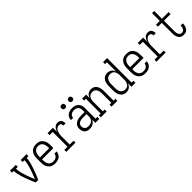

<svg xmlns="http://www.w3.org/2000/svg" viewBox="368 -2245 3764 3764"><g transform="rotate(-45 2250.0 -363.5)"><path d="M215 0Q199 -37 183 -74.5Q167 -112 152.5 -150.5Q138 -189 124.5 -227.5Q111 -266 99.5 -305Q88 -344 79.5 -384Q71 -424 71 -465H21V-520H183V-465H132Q132 -429 139 -394Q146 -359 155 -324.5Q164 -290 175 -256Q186 -222 198 -188.5Q210 -155 223 -122Q236 -89 250 -56Q264 -89 277 -122Q290 -155 302 -188.5Q314 -222 325 -256Q336 -290 345 -324.5Q354 -359 361 -394Q368 -429 368 -465H317V-520H479V-465H429Q429 -424 420.5 -384Q412 -344 400.5 -305Q389 -266 375.5 -227.5Q362 -189 347.5 -150.5Q333 -112 317 -74.5Q301 -37 285 0Z M751 8Q725 8 698.5 2.5Q672 -3 649.5 -16.5Q627 -30 609.5 -51Q592 -72 581.5 -96.5Q571 -121 567 -147Q563 -173 563 -200V-320Q563 -346 567 -372.5Q571 -399 581.5 -423.5Q592 -448 609 -469Q626 -490 648.5 -503.5Q671 -517 697.5 -522.5Q724 -528 750 -528Q776 -528 802.5 -522.5Q829 -517 851.5 -503.5Q874 -490 891 -469Q908 -448 918.5 -423.5Q929 -399 933 -372.5Q937 -346 937 -320V-232H624V-200Q624 -181 626.5 -162.5Q629 -144 635.5 -126Q642 -108 653 -92.5Q664 -77 680 -66.5Q696 -56 714.5 -51.5Q733 -47 751 -47Q773 -47 794.5 -51.5Q816 -56 833.5 -68.5Q851 -81 862 -100Q873 -119 874 -141H935Q934 -119 926.5 -98Q919 -77 906.5 -59Q894 -41 876 -27.5Q858 -14 837.5 -6Q817 2 795 5Q773 8 751 8ZM876 -288V-320Q876 -339 873.5 -357.5Q871 -376 864.5 -393.5Q858 -411 847 -426.5Q836 -442 821 -453Q806 -464 787.5 -468.5Q769 -473 750 -473Q731 -473 712.5 -468.5Q694 -464 679 -453Q664 -442 653 -426.5Q642 -411 635.5 -393.5Q629 -376 626.5 -357.5Q624 -339 624 -320V-288Z M1063 0V-55H1151V-465H1063V-520H1212V-405Q1219 -429 1230 -451Q1241 -473 1258 -491Q1275 -509 1298 -518.5Q1321 -528 1346 -528Q1361 -528 1376 -524.5Q1391 -521 1404 -513Q1417 -505 1426 -492.5Q1435 -480 1440 -465.5Q1445 -451 1447 -435.5Q1449 -420 1449 -405H1388Q1388 -418 1385 -431Q1382 -444 1374.5 -454Q1367 -464 1354.5 -468.5Q1342 -473 1329 -473Q1308 -473 1288 -463.5Q1268 -454 1254.5 -437.5Q1241 -421 1233 -401Q1225 -381 1220 -360.5Q1215 -340 1213.5 -318.5Q1212 -297 1212 -276V-55H1318V0Z M1707 8Q1678 8 1649.5 -1Q1621 -10 1601 -31.5Q1581 -53 1572 -82Q1563 -111 1563 -140Q1563 -165 1569.5 -189Q1576 -213 1591 -232.5Q1606 -252 1627 -265Q1648 -278 1671 -286Q1694 -294 1718.5 -296.5Q1743 -299 1768 -299H1868V-352Q1868 -376 1861 -399.5Q1854 -423 1837 -440.5Q1820 -458 1796.5 -465.5Q1773 -473 1748 -473Q1727 -473 1706 -468Q1685 -463 1667.5 -450.5Q1650 -438 1640 -418.5Q1630 -399 1630 -377H1569Q1569 -399 1575.5 -420.5Q1582 -442 1594 -460.5Q1606 -479 1624 -492.5Q1642 -506 1662.5 -514Q1683 -522 1704.5 -525Q1726 -528 1748 -528Q1772 -528 1796 -524Q1820 -520 1841.5 -509.5Q1863 -499 1880.5 -482Q1898 -465 1909 -444Q1920 -423 1924.5 -399.5Q1929 -376 1929 -352V-55H1979V0H1868V-91Q1858 -67 1841.5 -47.5Q1825 -28 1803.5 -15.5Q1782 -3 1757.5 2.5Q1733 8 1707 8ZM1730 -47Q1757 -47 1783.5 -55Q1810 -63 1830 -81.5Q1850 -100 1859 -126.5Q1868 -153 1868 -180V-244H1768Q1751 -244 1735 -242.5Q1719 -241 1703 -237Q1687 -233 1672 -225.5Q1657 -218 1645.5 -206Q1634 -194 1629 -178Q1624 -162 1624 -146Q1624 -126 1631 -106Q1638 -86 1653.5 -72Q1669 -58 1689 -52.5Q1709 -47 1730 -47ZM1850 -618Q1839 -618 1829 -621Q1819 -624 1811.5 -631.5Q1804 -639 1801 -649Q1798 -659 1798 -670Q1798 -681 1801 -691Q1804 -701 1811.5 -708.5Q1819 -716 1829 -719Q1839 -722 1850 -722Q1861 -722 1871 -719Q1881 -716 1888.5 -708.5Q1896 -701 1899 -691Q1902 -681 1902 -670Q1902 -659 1899 -649Q1896 -639 1888.5 -631.5Q1881 -624 1871 -621Q1861 -618 1850 -618ZM1650 -618Q1639 -618 1629 -621Q1619 -624 1611.5 -631.5Q1604 -639 1601 -649Q1598 -659 1598 -670Q1598 -681 1601 -691Q1604 -701 1611.5 -708.5Q1619 -716 1629 -719Q1639 -722 1650 -722Q1661 -722 1671 -719Q1681 -716 1688.5 -708.5Q1696 -701 1699 -691Q1702 -681 1702 -670Q1702 -659 1699 -649Q1696 -639 1688.5 -631.5Q1681 -624 1671 -621Q1661 -618 1650 -618Z M2021 0V-55H2071V-465H2021V-520H2132V-425Q2140 -447 2153 -466.5Q2166 -486 2184.5 -500.5Q2203 -515 2226 -521.5Q2249 -528 2273 -528Q2297 -528 2321 -521Q2345 -514 2364 -498.5Q2383 -483 2396 -461.5Q2409 -440 2416 -416.5Q2423 -393 2426 -369Q2429 -345 2429 -320V-55H2479V0H2317V-55H2368V-320Q2368 -338 2366 -356.5Q2364 -375 2358 -392Q2352 -409 2342.5 -424.5Q2333 -440 2318.5 -451.5Q2304 -463 2286 -468Q2268 -473 2250 -473Q2232 -473 2214 -468Q2196 -463 2181.5 -451.5Q2167 -440 2157.5 -424.5Q2148 -409 2142 -392Q2136 -375 2134 -356.5Q2132 -338 2132 -320V-55H2183V0Z M2726 8Q2701 8 2677 1.5Q2653 -5 2633 -20.5Q2613 -36 2599 -57Q2585 -78 2577 -101.5Q2569 -125 2566 -150Q2563 -175 2563 -200V-320Q2563 -345 2566 -370Q2569 -395 2577 -418.5Q2585 -442 2599 -463Q2613 -484 2633 -499.5Q2653 -515 2677 -521.5Q2701 -528 2726 -528Q2750 -528 2773 -521.5Q2796 -515 2815 -501Q2834 -487 2847 -467Q2860 -447 2868 -425V-680H2817V-735H2929V-55H2979V0H2868V-95Q2860 -73 2847 -53Q2834 -33 2815 -19Q2796 -5 2773 1.5Q2750 8 2726 8ZM2749 -47Q2768 -47 2785.5 -52Q2803 -57 2817.5 -68Q2832 -79 2842 -95Q2852 -111 2858 -128Q2864 -145 2866 -163.5Q2868 -182 2868 -200V-320Q2868 -338 2866 -356.5Q2864 -375 2858 -392Q2852 -409 2842 -425Q2832 -441 2817.5 -452Q2803 -463 2785 -468Q2767 -473 2749 -473Q2730 -473 2712 -468Q2694 -463 2678.5 -452.5Q2663 -442 2652.5 -426.5Q2642 -411 2635.5 -393.5Q2629 -376 2626.5 -357.5Q2624 -339 2624 -320V-200Q2624 -181 2626.5 -162.5Q2629 -144 2635.5 -126.5Q2642 -109 2652.5 -93.5Q2663 -78 2678.5 -67.5Q2694 -57 2712 -52Q2730 -47 2749 -47Z M3251 8Q3225 8 3198.5 2.5Q3172 -3 3149.5 -16.5Q3127 -30 3109.5 -51Q3092 -72 3081.5 -96.5Q3071 -121 3067 -147Q3063 -173 3063 -200V-320Q3063 -346 3067 -372.5Q3071 -399 3081.5 -423.5Q3092 -448 3109 -469Q3126 -490 3148.5 -503.5Q3171 -517 3197.5 -522.5Q3224 -528 3250 -528Q3276 -528 3302.5 -522.5Q3329 -517 3351.5 -503.5Q3374 -490 3391 -469Q3408 -448 3418.5 -423.5Q3429 -399 3433 -372.5Q3437 -346 3437 -320V-232H3124V-200Q3124 -181 3126.5 -162.5Q3129 -144 3135.5 -126Q3142 -108 3153 -92.5Q3164 -77 3180 -66.5Q3196 -56 3214.5 -51.5Q3233 -47 3251 -47Q3273 -47 3294.5 -51.5Q3316 -56 3333.5 -68.5Q3351 -81 3362 -100Q3373 -119 3374 -141H3435Q3434 -119 3426.5 -98Q3419 -77 3406.5 -59Q3394 -41 3376 -27.5Q3358 -14 3337.5 -6Q3317 2 3295 5Q3273 8 3251 8ZM3376 -288V-320Q3376 -339 3373.5 -357.5Q3371 -376 3364.5 -393.5Q3358 -411 3347 -426.5Q3336 -442 3321 -453Q3306 -464 3287.5 -468.5Q3269 -473 3250 -473Q3231 -473 3212.5 -468.5Q3194 -464 3179 -453Q3164 -442 3153 -426.5Q3142 -411 3135.5 -393.5Q3129 -376 3126.5 -357.5Q3124 -339 3124 -320V-288Z M3563 0V-55H3651V-465H3563V-520H3712V-405Q3719 -429 3730 -451Q3741 -473 3758 -491Q3775 -509 3798 -518.5Q3821 -528 3846 -528Q3861 -528 3876 -524.5Q3891 -521 3904 -513Q3917 -505 3926 -492.5Q3935 -480 3940 -465.5Q3945 -451 3947 -435.5Q3949 -420 3949 -405H3888Q3888 -418 3885 -431Q3882 -444 3874.5 -454Q3867 -464 3854.5 -468.5Q3842 -473 3829 -473Q3808 -473 3788 -463.5Q3768 -454 3754.5 -437.5Q3741 -421 3733 -401Q3725 -381 3720 -360.5Q3715 -340 3713.5 -318.5Q3712 -297 3712 -276V-55H3818V0Z M4317 8Q4296 8 4274.5 2.5Q4253 -3 4235.5 -15.5Q4218 -28 4206 -46Q4194 -64 4187 -84.5Q4180 -105 4177.5 -126.5Q4175 -148 4175 -170V-465H4070V-520H4175V-735H4235V-520H4420V-465H4235V-170Q4235 -156 4236.5 -142Q4238 -128 4241.5 -115Q4245 -102 4251 -89Q4257 -76 4267 -66.5Q4277 -57 4290 -52Q4303 -47 4317 -47Q4330 -47 4343 -51Q4356 -55 4365.5 -64Q4375 -73 4381.5 -84.5Q4388 -96 4392 -108.5Q4396 -121 4397.5 -134Q4399 -147 4399 -160V-167H4460V-157Q4460 -137 4456.5 -116.5Q4453 -96 4445.5 -77Q4438 -58 4425.5 -41Q4413 -24 4395.5 -12.5Q4378 -1 4358 3.5Q4338 8 4317 8Z"/></g></svg>

Font: Iosevka Curly Slab Light
Style: Regular
Weight: 300
Monospace: yes
Designer: Belleve Invis
Foundry: Belleve Invis
Version: Version 22.1.2; ttfautohint (v1.8.4)